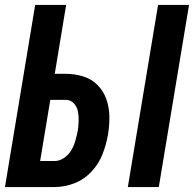

<svg xmlns="http://www.w3.org/2000/svg" viewBox="-27 -755 783 775"><path d="M489 0H614L736 -735H611ZM-7 0H193Q233 0 272.5 -15Q312 -30 342 -62Q372 -94 387 -133Q402 -172 409 -212Q415 -248 414.5 -284.5Q414 -321 402.5 -354Q391 -387 367 -411.5Q343 -436 309 -446.5Q275 -457 238 -457H194L240 -735H115ZM135 -105 176 -352H238Q258 -352 271 -338Q284 -324 287.5 -305.5Q291 -287 290.5 -267Q290 -247 287 -228Q283 -208 277.5 -188Q272 -168 261 -149Q250 -130 231.5 -117.5Q213 -105 193 -105Z"/></svg>

Font: Iosevka Sparkle Oblique
Style: Bold
Weight: 700
Italic angle: -9°
Designer: Belleve Invis
Foundry: Belleve Invis
Version: Version 4.5.0; ttfautohint (v1.8.3)